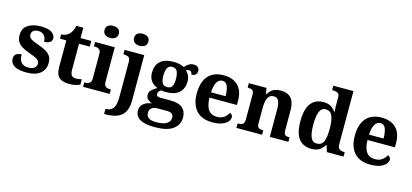

<svg xmlns="http://www.w3.org/2000/svg" viewBox="-77 -1373 4757 2216"><g transform="rotate(15 2301.5 -265.0)"><path d="M229 10Q125 10 79 -21.5Q33 -53 33 -104Q33 -146 60.5 -162Q88 -178 121 -178Q121 -51 233 -51Q284 -51 307 -71.5Q330 -92 330 -122Q330 -154 302.5 -172.5Q275 -191 209 -214Q152 -234 114.5 -256Q77 -278 58.5 -309.5Q40 -341 40 -389Q40 -469 99 -508.5Q158 -548 255 -548Q345 -548 385.5 -518.5Q426 -489 426 -453Q426 -386 333 -386Q333 -435 307.5 -462Q282 -489 240 -489Q201 -489 180 -472.5Q159 -456 159 -427Q159 -394 185.5 -376Q212 -358 280 -334Q334 -316 371.5 -294.5Q409 -273 428.5 -242Q448 -211 448 -163Q448 -82 391 -36Q334 10 229 10Z M735 10Q658 10 617.5 -25Q577 -60 577 -148V-468H502V-519Q534 -519 559.5 -531.5Q585 -544 600 -561Q631 -594 646 -660H729V-536H857V-468H729V-158Q729 -113 744.5 -92Q760 -71 795 -71Q815 -71 833 -73.5Q851 -76 866 -80V-15Q850 -8 815.5 1Q781 10 735 10Z M1057 -626Q1021 -626 996.5 -643.5Q972 -661 972 -698Q972 -736 996.5 -753Q1021 -770 1057 -770Q1092 -770 1117.5 -753Q1143 -736 1143 -698Q1143 -661 1117.5 -643.5Q1092 -626 1057 -626ZM903 0V-53H915Q945 -53 965.5 -67Q986 -81 986 -124V-416Q986 -456 965.5 -469.5Q945 -483 915 -483H903V-536H1138V-124Q1138 -81 1158.5 -67Q1179 -53 1209 -53H1221V0Z M1410 -626Q1374 -626 1349.5 -643.5Q1325 -661 1325 -698Q1325 -736 1349.5 -753Q1374 -770 1410 -770Q1445 -770 1470.5 -753Q1496 -736 1496 -698Q1496 -661 1470.5 -643.5Q1445 -626 1410 -626ZM1218 240V178H1225Q1280 178 1309 140Q1338 102 1338 0V-417Q1338 -460 1314.5 -471.5Q1291 -483 1259 -483H1255V-536H1490V8Q1490 97 1458 148Q1426 199 1369 219.5Q1312 240 1238 240Z M1819 236Q1701 236 1643 201Q1585 166 1585 99Q1585 47 1623 16.5Q1661 -14 1719 -20Q1693 -30 1669.5 -50Q1646 -70 1646 -106Q1646 -139 1670 -162.5Q1694 -186 1736 -209Q1689 -225 1658.5 -264Q1628 -303 1628 -364Q1628 -452 1680 -500.5Q1732 -549 1842 -549Q1881 -549 1911.5 -541.5Q1942 -534 1965 -521Q1985 -543 2010.5 -561Q2036 -579 2073 -579Q2106 -579 2123 -561.5Q2140 -544 2140 -520Q2140 -496 2125 -478Q2110 -460 2072 -460Q2072 -480 2062 -491Q2052 -502 2038 -502Q2026 -502 2017 -499Q2008 -496 2000 -492Q2022 -471 2037 -441.5Q2052 -412 2052 -368Q2052 -289 2001 -239Q1950 -189 1842 -189Q1831 -189 1813 -190Q1795 -191 1787 -194Q1772 -188 1760.5 -173.5Q1749 -159 1749 -141Q1749 -109 1800 -109H1917Q2017 -109 2063 -68.5Q2109 -28 2109 44Q2109 133 2038 184.5Q1967 236 1819 236ZM1840 -248Q1885 -248 1900 -279.5Q1915 -311 1915 -365Q1915 -420 1899.5 -454.5Q1884 -489 1840 -489Q1796 -489 1780 -454Q1764 -419 1764 -364Q1764 -312 1780 -280Q1796 -248 1840 -248ZM1821 176Q1909 176 1949 149.5Q1989 123 1989 78Q1989 18 1908 18H1792Q1772 18 1751.5 24.5Q1731 31 1717 48.5Q1703 66 1703 97Q1703 176 1821 176Z M2449 10Q2321 10 2255.5 -62.5Q2190 -135 2190 -265Q2190 -406 2254.5 -477.5Q2319 -549 2438 -549Q2547 -549 2609.5 -488Q2672 -427 2672 -308V-257H2344Q2347 -157 2381.5 -111Q2416 -65 2484 -65Q2535 -65 2568 -89.5Q2601 -114 2618 -148Q2632 -144 2642 -132.5Q2652 -121 2652 -104Q2652 -78 2631 -52Q2610 -26 2565.5 -8Q2521 10 2449 10ZM2519 -321Q2519 -397 2501 -440.5Q2483 -484 2440 -484Q2398 -484 2373.5 -442.5Q2349 -401 2346 -321Z M2735 0V-53H2741Q2774 -53 2794.5 -65Q2815 -77 2815 -122V-418Q2815 -460 2796 -471.5Q2777 -483 2744 -483H2740V-536H2951L2964 -465H2969Q2992 -506 3027.5 -527.5Q3063 -549 3122 -549Q3201 -549 3243.5 -503Q3286 -457 3286 -356V-124Q3286 -77 3302 -65Q3318 -53 3352 -53H3356V0H3134V-329Q3134 -393 3117.5 -428.5Q3101 -464 3057 -464Q3023 -464 3003.5 -442.5Q2984 -421 2976 -385.5Q2968 -350 2968 -309V-118Q2968 -76 2986.5 -64.5Q3005 -53 3038 -53H3042V0Z M3632 10Q3534 10 3481 -56.5Q3428 -123 3428 -267Q3428 -412 3480.5 -480Q3533 -548 3630 -548Q3686 -548 3720.5 -526.5Q3755 -505 3776 -472H3781Q3779 -495 3778.5 -526Q3778 -557 3778 -584V-645Q3778 -686 3754 -696.5Q3730 -707 3697 -707H3689V-760H3930V-129Q3930 -83 3950.5 -68Q3971 -53 4007 -53H4015V0H3816L3791 -78H3786Q3763 -37 3726.5 -13.5Q3690 10 3632 10ZM3675 -65Q3734 -65 3756 -115.5Q3778 -166 3778 -269Q3778 -368 3756 -421Q3734 -474 3675 -474Q3625 -474 3603.5 -421Q3582 -368 3582 -268Q3582 -166 3603.5 -115.5Q3625 -65 3675 -65Z M4337 10Q4209 10 4143.5 -62.5Q4078 -135 4078 -265Q4078 -406 4142.5 -477.5Q4207 -549 4326 -549Q4435 -549 4497.5 -488Q4560 -427 4560 -308V-257H4232Q4235 -157 4269.5 -111Q4304 -65 4372 -65Q4423 -65 4456 -89.5Q4489 -114 4506 -148Q4520 -144 4530 -132.5Q4540 -121 4540 -104Q4540 -78 4519 -52Q4498 -26 4453.5 -8Q4409 10 4337 10ZM4407 -321Q4407 -397 4389 -440.5Q4371 -484 4328 -484Q4286 -484 4261.5 -442.5Q4237 -401 4234 -321Z"/></g></svg>

Font: Noto Serif Myanmar
Style: Bold
Weight: 700
Designer: Ben Mitchell and the Monotype Design Team
Foundry: Monotype Imaging Inc.
Version: Version 2.106; ttfautohint (v1.8.4.7-5d5b)